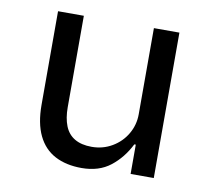

<svg xmlns="http://www.w3.org/2000/svg" viewBox="-63 -566 711 645"><g transform="rotate(10 293.0 -243.5)"><path d="M254 9Q201 9 163 -11Q125 -31 105 -72.5Q85 -114 85 -177V-496H173V-184Q173 -147 183.5 -120.5Q194 -94 217 -80.5Q240 -67 275 -67Q313 -67 344.5 -85.5Q376 -104 394 -135Q412 -166 412 -202V-496H499V0H420V-100H415Q391 -52 352 -21.5Q313 9 254 9Z"/></g></svg>

Font: Nunito Sans 7pt SemiCondensed
Style: Regular
Weight: 400
Width: 4
Designer: Vernon Adams
Foundry: Vernon Adams
Version: Version 3.101;gftools[0.9.27]